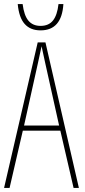

<svg xmlns="http://www.w3.org/2000/svg" viewBox="-20 -922 417 942"><path d="M276 -281H92L27 0H0L165 -714H203L367 0H341ZM202 -612 184 -695Q173 -641 166 -612L98 -306H270ZM179 -773Q129 -773 101 -804.5Q73 -836 67 -902H91Q98 -846 119.5 -820.5Q141 -795 179 -795Q219 -795 240 -821.5Q261 -848 267 -902H291Q283 -773 179 -773Z"/></svg>

Font: Noto Sans Display Thin Cond
Style: Regular
Weight: 250
Width: 3
Designer: Monotype Design team
Foundry: Monotype Imaging Inc.
Version: Version 1.000